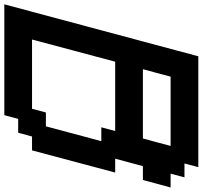

<svg xmlns="http://www.w3.org/2000/svg" viewBox="-44 -870 915 866"><g transform="rotate(90 413.0 -437.5)"><path d="M0 0H500L516.6 -62.5H579.1L596.2 -125H658.7Q675.3 -187.5 708.7 -312.5Q742.2 -437.5 758.8 -500H696.3Q701.7 -520.5 712.9 -562.3Q724.1 -604 730 -625H792.5Q797.9 -645.5 809.1 -687.3Q820.3 -729 826.2 -750H763.7L780.3 -812.5H717.8L734.4 -875H234.4Q195.3 -729 117.2 -437.5Q39.1 -146 0 0ZM471.2 -125H158.7Q175.3 -187.5 208.7 -312.5Q242.2 -437.5 258.8 -500H571.3L554.7 -437.5H617.2Q606 -396 583.7 -312.5Q561.5 -229 550.3 -187.5H487.8ZM605 -625H292.5Q298.3 -646 309.6 -687.7Q320.8 -729.5 326.2 -750H638.7Q633.3 -729.5 622.1 -687.5Q610.8 -645.5 605 -625Z"/></g></svg>

Font: Faithful 32x
Style: Oblique
Weight: 400
Foundry: Faithful Resource Pack
Version: Version 1.0; January 27, 2023